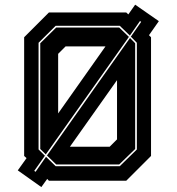

<svg xmlns="http://www.w3.org/2000/svg" viewBox="-20 -752 735 799"><path d="M152 26.5 54 -43 90.5 -94 80.5 -103V-597L183.5 -700H505.5L514 -692L542.5 -732.5L641 -664L600 -605.5L608.5 -597V-103L505.5 0H183.5L176.5 -7.5ZM271 -141.5H436.5L467 -172V-418.5ZM214 -67.5 175.5 -105 521 -594 542.5 -572V-132L476 -67.5ZM128 -37 171.5 -99.5 211.5 -60.5H478.5L549.5 -130V-574L524.5 -599.5L567.5 -661L562.5 -664.5L520.5 -604L478.5 -644.5H211.5L140.5 -574V-130L167 -104L122.5 -41ZM170.5 -109.5 147.5 -132V-572L214 -637.5H476L516.5 -598.5ZM222 -280 419 -559H253L222 -528Z"/></svg>

Font: Tourney Thin ExtraBold
Style: Regular
Weight: 800
Version: Version 1.015